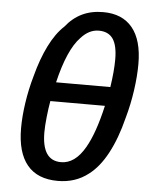

<svg xmlns="http://www.w3.org/2000/svg" viewBox="-55 -816 674 871"><g transform="rotate(5 282.5 -380.5)"><path d="M54.2 -214.4Q54.2 -268.1 63.5 -330.6Q72.8 -393.1 90.3 -454.1Q111.3 -534.2 141.4 -594.5Q171.4 -654.8 209.5 -689.9Q242.2 -731 284.2 -751Q326.2 -771 379.9 -771Q467.3 -771 513.2 -714.8Q559.1 -658.7 559.1 -550.3Q559.1 -495.1 549.8 -429.7Q540.5 -364.3 522.9 -302.2Q499.5 -208 462.9 -139.4Q426.3 -70.8 378.4 -35.2Q320.3 9.8 240.7 9.8Q147.9 9.8 101.1 -46.9Q54.2 -103.5 54.2 -214.4ZM356.4 -154.3Q395.5 -221.2 424.3 -348.1H175.8Q169.9 -315.4 165.5 -274.2Q161.1 -232.9 161.1 -204.6Q161.1 -140.6 182.6 -108.4Q204.1 -76.2 248 -76.2Q311.5 -76.2 356.4 -154.3ZM452.6 -562Q452.6 -625.5 431.9 -655.5Q411.1 -685.5 367.2 -685.5Q322.8 -685.5 286.1 -644.5Q230 -586.4 194.3 -435.1H441.4Q452.6 -508.3 452.6 -562Z"/></g></svg>

Font: Viking Open Sans Light
Style: Bold Italic
Weight: 600
Italic angle: -12°
Foundry: Ascender Corporation
Version: Version 2.000